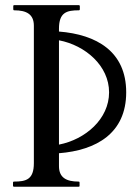

<svg xmlns="http://www.w3.org/2000/svg" viewBox="-20 -708 530 728"><path d="M393.6 -357.9C393.6 -256.8 303.7 -179.2 203.6 -159.7V-555.2C303.7 -536.1 393.6 -458.5 393.6 -357.9ZM108.4 -127V-89.4C108.4 -27.3 79.1 -19.5 33.2 -19.5C29.8 -19.5 29.3 -17.1 29.3 -15.6V-3.9C29.3 -2.4 29.8 0 33.2 0H277.8C281.7 0 281.7 -2 281.7 -3.9V-15.6C281.7 -17.6 281.2 -19.5 277.8 -19.5C231.9 -19.5 203.6 -34.2 203.6 -78.1V-127C345.2 -138.2 458.5 -202.6 458.5 -357.9C458.5 -513.2 345.7 -577.1 203.6 -588.4V-599.1C203.6 -661.1 232.9 -668.9 278.8 -668.9C282.2 -668.9 282.7 -671.4 282.7 -672.9V-684.6C282.7 -686 282.2 -688.5 278.8 -688.5H34.2C30.8 -688.5 30.3 -687 30.3 -684.6V-672.9C30.3 -670.9 30.8 -668.9 34.2 -668.9C80.1 -668.9 108.4 -654.3 108.4 -610.4Z"/></svg>

Font: Cardo
Style: Italic
Weight: 400
Designer: David J. Perry
Foundry: David J. Perry
Version: Version 0.99